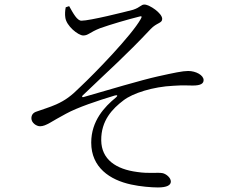

<svg xmlns="http://www.w3.org/2000/svg" viewBox="-20 -779 1040 844"><path d="M338 -688C375 -688 527 -726 565 -736C598 -747 599 -759 615 -759C637 -759 693 -721 693 -696C693 -676 669 -680 642 -651C529 -531 469 -480 343 -359C339 -355 341 -351 346 -352C453 -383 605 -428 673 -443C745 -459 783 -467 807 -467C842 -467 875 -448 875 -427C875 -412 863 -403 827 -403C806 -403 786 -405 743 -402C652 -398 563 -369 523 -338C474 -301 424 -249 425 -162C426 -78 490 -35 583 -23C636 -15 671 -22 694 -18C710 -15 731 2 731 19C731 35 714 45 674 45C646 45 596 41 556 32C463 12 381 -43 381 -152C381 -248 440 -310 489 -350C499 -358 497 -363 484 -359C408 -336 321 -307 270 -279C207 -246 183 -224 156 -224C140 -224 118 -239 118 -259C118 -273 125 -284 142 -289C166 -298 198 -307 227 -320C267 -338 293 -357 334 -398C398 -458 559 -624 599 -696C606 -708 602 -709 592 -706C540 -693 468 -672 420 -655C374 -637 368 -623 346 -623C324 -623 271 -665 267 -703C265 -715 266 -734 269 -747L284 -752C302 -720 319 -688 338 -688Z"/></svg>

Font: Noto Serif TC Light
Style: Regular
Weight: 300
Designer: Ryoko NISHIZUKA 西塚涼子 (kana & ideographs); Frank Grießhammer (Latin, Greek & Cyrillic); Wenlong ZHANG 张文龙 (bopomofo); San
Foundry: Adobe
Version: Version 2.001;hotconv 1.1.0;makeotfexe 2.6.0